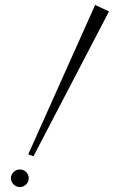

<svg xmlns="http://www.w3.org/2000/svg" viewBox="-20 -750 460 775"><path d="M420 -704 364 -730 94 -127 115 -119ZM96 -31C96 -50 80 -66 60 -66C41 -66 24 -50 24 -31C24 -11 41 5 60 5C80 5 96 -11 96 -31Z"/></svg>

Font: Parisienne
Style: Regular
Weight: 400
Designer: Astigmatic (AOETI)
Foundry: Astigmatic (AOETI)
Version: Version 1.000